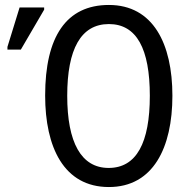

<svg xmlns="http://www.w3.org/2000/svg" viewBox="-20 -744 768 774"><path d="M675 -358C675 -568 597 -724 419 -724C247 -724 162 -596 162 -359C162 -151 237 10 419 10C597 10 675 -148 675 -358ZM10 -544H64L158 -705V-714H59L10 -555ZM251 -358C251 -546 306 -647 419 -647C531 -647 584 -547 584 -358C584 -168 530 -67 418 -67C307 -67 251 -170 251 -358Z"/></svg>

Font: Noto Sans Condensed
Style: Regular
Weight: 400
Width: 3
Designer: Monotype Design Team
Foundry: Monotype Imaging Inc.
Version: Version 2.013